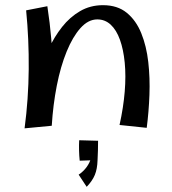

<svg xmlns="http://www.w3.org/2000/svg" viewBox="-20 -486 664 742"><path d="M547 8 442 -3Q457 -71 462 -132Q467 -193 462 -244Q457 -295 443.5 -332.5Q430 -370 408 -390.5Q386 -411 356 -411Q321 -411 291 -377.5Q261 -344 237.5 -286.5Q214 -229 199.5 -155Q185 -81 180 0L120 -125Q123 -162 135.5 -207.5Q148 -253 169 -298.5Q190 -344 220 -382Q250 -420 289.5 -443Q329 -466 378 -466Q434 -466 470 -436.5Q506 -407 526 -357.5Q546 -308 553 -246.5Q560 -185 557.5 -119Q555 -53 547 8ZM180 0 75 10Q90 -103 91 -219Q92 -335 81 -446L163 -462Q173 -396 178 -337.5Q183 -279 184.5 -225Q186 -171 184.5 -115.5Q183 -60 180 0ZM315 236 284 189Q302 177 314.5 160Q327 143 332 124L346 133L288 135Q286 116 285.5 95Q285 74 286 56L359 58Q359 77 358.5 95Q358 113 357 133Q356 167 346.5 190Q337 213 315 236Z"/></svg>

Font: Marhey Light
Style: Regular
Weight: 300
Designer: Nur Syamsi & Bustanul Arifin
Foundry: Namelatype
Version: Version 1.000